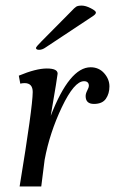

<svg xmlns="http://www.w3.org/2000/svg" viewBox="-20 -673 415 693"><path d="M307.1 -430.2Q336.9 -430.2 356 -408.7Q375 -387.2 375 -361.1Q375 -335 362.1 -316.4Q349.1 -297.9 319.1 -297.9Q289.1 -297.9 289.1 -326.2Q289.1 -335 294.9 -346.4Q300.8 -357.9 300.8 -362.8Q300.8 -379.9 283.2 -379.9Q248 -379.9 203.6 -286.9Q159.2 -193.8 141.1 -96.2L128.9 0H50.8Q97.7 -285.2 98.1 -340.8Q98.1 -373 68.8 -373Q61 -373 53.2 -371.1L47.9 -399.9Q109.9 -425.8 148.9 -425.8Q188 -425.8 188 -407.2Q188 -400.4 163.1 -254.9Q231 -430.2 307.1 -430.2ZM109.9 -500Q109.9 -503.9 129.9 -523.9L236.8 -631.8Q249 -645 255.1 -648.9Q261.2 -652.8 275.1 -652.8Q289.1 -652.8 307.6 -643.3Q326.2 -633.8 326.2 -627.9Q326.2 -622.1 315.9 -615.2L145 -502Q132.8 -493.2 121.3 -493.2Q109.9 -493.2 109.9 -500Z"/></svg>

Font: Unna-Italic
Style: Italic
Weight: 400
Italic angle: -8°
Designer: Jorge de Buen U.
Foundry: Omnibus-Type
Version: Version 2.006;PS 002.006;hotconv 1.0.70;makeotf.lib2.5.58329